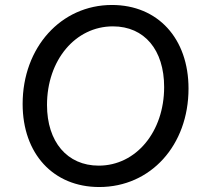

<svg xmlns="http://www.w3.org/2000/svg" viewBox="-20 -736 811 772"><path d="M379 16C586 16 738 -152 738 -380C738 -581 615 -716 430 -716C225 -716 71 -545 71 -318C71 -118 194 16 379 16ZM377 -70C250 -70 169 -166 169 -314C169 -494 283 -630 434 -630C561 -630 640 -535 640 -386C640 -206 527 -70 377 -70Z"/></svg>

Font: Uncut Sans Medium Italic
Style: Regular
Weight: 500
Italic angle: -11°
Designer: Kasper Nordkvist
Foundry: UNCUT.wtf
Version: Version 1.304;Glyphs 3.2 (3246)